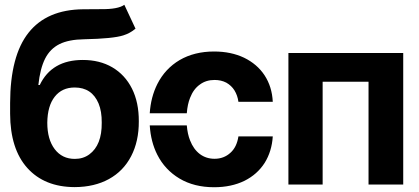

<svg xmlns="http://www.w3.org/2000/svg" viewBox="-20 -766 1738 797"><path d="M496.1 -746.1 542.5 -647Q520 -627.9 491.7 -619.1Q449.2 -605.5 329.6 -603Q265.6 -602.1 227.1 -583Q188 -563.5 167.2 -522.5Q146.5 -481.4 139.2 -413.1H145Q194.8 -517.1 323.7 -517.1Q393.6 -517.1 445.8 -486.8Q499 -455.6 527.8 -398.2Q556.6 -340.8 556.2 -262.2Q556.6 -179.7 524.4 -117.7Q492.2 -55.7 432.1 -22.7Q372.1 10.3 290 10.7Q164.6 10.3 93.5 -68.6Q22.5 -147.5 22 -293.9V-338.4Q22.5 -534.2 98.4 -630.1Q174.3 -726.1 325.2 -727.5Q352.1 -728 397.9 -728Q470.2 -727.1 496.1 -746.1ZM290.5 -106.4Q325.2 -106.4 350.6 -125Q403.3 -163.6 402.3 -256.8Q402.8 -303.7 389.2 -336.4Q361.3 -402.8 290 -402.8Q237.3 -402.8 207.3 -364.7Q177.2 -326.7 176.3 -256.8Q176.3 -187.5 207 -147Q237.8 -106.4 290.5 -106.4Z M868.7 11.2Q785.6 11.2 725.1 -24.9Q664.6 -61 632.8 -124Q606 -176.8 601.6 -245.6H755.4Q758.3 -209.5 769 -183.1Q783.2 -146.5 809.6 -126.5Q835.9 -106.9 870.6 -106.9Q909.2 -106.9 936.5 -131.8Q962.9 -155.3 969.7 -199.7H1112.3Q1108.4 -137.7 1078.6 -89.8Q1047.9 -42 995.1 -15.6Q940.4 11.2 868.7 11.2ZM601.6 -295.9Q606 -363.3 633.3 -417.5Q665.5 -481 725.6 -516.6Q786.6 -552.2 868.7 -552.2Q939 -552.2 993.2 -526.4Q1047.4 -500 1078.1 -453.6Q1109.4 -405.8 1112.3 -343.3H969.7Q966.3 -369.6 953.1 -391.1Q940.9 -410.6 919.4 -422.9Q897.9 -434.1 870.6 -434.1Q835 -434.1 809.6 -415Q783.2 -396.5 769 -359.9Q758.3 -333.5 755.4 -295.9Z M1319.3 0H1177.2V-545.9H1653.8V0H1509.8V-426.8H1319.3Z"/></svg>

Font: Inter Tight Stencil
Style: Bold
Weight: 700
Designer: Rasmus Andersson
Foundry: rsms
Version: Version 3.004;Glyphs 3.1.2 (3151)